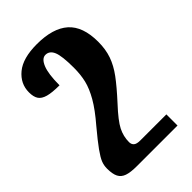

<svg xmlns="http://www.w3.org/2000/svg" viewBox="-222 -584 901 901"><g transform="rotate(-45 228.5 -133.5)"><path d="M416 -306Q416 -256 402 -216Q388 -176 358.5 -136Q329 -96 275 -37Q220 22 202.5 56.5Q185 91 185 129Q185 144 194.5 152.5Q204 161 228 161H401V235H132Q90 235 67 227Q44 219 34 199.5Q24 180 24 144Q24 123 31.5 104Q39 85 61.5 53.5Q84 22 130 -33Q180 -91 205.5 -135.5Q231 -180 240 -217.5Q249 -255 249 -301Q249 -379 236.5 -408.5Q224 -438 197 -438Q173 -438 158 -401.5Q143 -365 143 -290Q94 -290 67 -297.5Q40 -305 29 -321.5Q18 -338 18 -368Q18 -425 64.5 -463.5Q111 -502 204 -502Q310 -502 363 -455Q416 -408 416 -306Z"/></g></svg>

Font: Noto Serif Armenian Black Cond
Style: Regular
Weight: 900
Width: 3
Designer: Monotype Design team
Foundry: Monotype Imaging Inc.
Version: Version 1.000